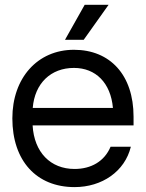

<svg xmlns="http://www.w3.org/2000/svg" viewBox="-20 -764 605 796"><path d="M289.1 11.7C402.8 11.7 497.6 -53.2 522.5 -155.8H438.5C413.1 -95.2 357.9 -63.5 289.1 -63.5C189.5 -63.5 121.6 -132.3 115.2 -244.1H533.7V-280.3C533.7 -453.1 436.5 -557.6 286.6 -557.6C135.3 -557.6 31.2 -440.4 31.2 -273.4C31.2 -97.2 131.3 11.7 289.1 11.7ZM115.7 -316.4C124 -418.9 190.9 -482.4 286.6 -482.4C377 -482.4 439 -420.4 448.2 -316.4ZM249.5 -599.1H327.1L430.2 -744.1H331.1Z"/></svg>

Font: Guggenheim Sans Display
Style: Regular
Weight: 400
Designer: Modified by Tom Baber under direction of Pentagram Design 2023
Foundry: rsms
Version: Version 1.001;Glyphs 3.1.2 (3151)